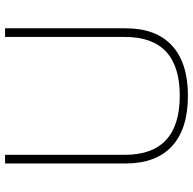

<svg xmlns="http://www.w3.org/2000/svg" viewBox="-22 -748 780 777"><g transform="rotate(-90 368.5 -360.0)"><path d="M369 10Q235 10 165 -54.5Q95 -119 95 -242V-730H130V-245Q130 -134 190 -78.5Q250 -23 369 -23Q488 -23 547.5 -78.5Q607 -134 607 -245V-730H642V-242Q642 -119 572 -54.5Q502 10 369 10Z"/></g></svg>

Font: M PLUS 1 Thin ExtraLight
Style: Regular
Weight: 250
Version: Version 1.001